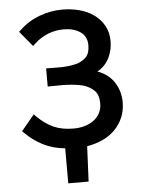

<svg xmlns="http://www.w3.org/2000/svg" viewBox="-58 -714 690 940"><g transform="rotate(-5 287.5 -244.0)"><path d="M429 -352Q484 -332 511.5 -288.5Q539 -245 539 -191Q539 -150 524.5 -116.5Q510 -83 485 -57.5Q460 -32 424.5 -15.5Q389 1 347 8L339 181H239V9Q179 3 131.5 -21Q84 -45 44 -85L36 -93L100 -170L112 -158Q151 -120 191.5 -102Q232 -84 289 -84Q318 -84 343.5 -91.5Q369 -99 388 -113Q407 -127 418 -148Q429 -169 429 -195Q429 -238 407.5 -259Q386 -280 352 -290Q335 -294 315.5 -296.5Q296 -299 275 -300Q254 -301 233.5 -300.5Q213 -300 194 -300H180V-389H194Q212 -389 230 -388.5Q248 -388 267 -389Q285 -390 301.5 -392.5Q318 -395 333 -399Q360 -408 378 -426.5Q396 -445 396 -484Q396 -528 363.5 -550Q331 -572 282 -572Q240 -572 203.5 -557Q167 -542 138 -515L126 -504L64 -579L73 -587Q114 -627 169.5 -648Q225 -669 284 -669Q327 -669 367 -658.5Q407 -648 438 -626Q469 -604 487.5 -571Q506 -538 506 -494Q506 -451 487.5 -413Q469 -375 429 -352Z"/></g></svg>

Font: Codetta
Style: Bold
Weight: 700
Designer: Ulrich Proeller
Foundry: PROSA GmbH
Version: Version 2.00;September 29, 2018;FontCreator 11.5.0.2427 64-b